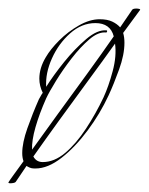

<svg xmlns="http://www.w3.org/2000/svg" viewBox="-39 -381 348 449"><path d="M-19 45Q-16 40 -6.5 27Q3 14 16 -4Q13 -12 13 -23Q13 -47 25 -81Q37 -115 52 -149Q54 -152 56 -156Q58 -160 61 -164Q53 -180 53 -197Q53 -222 68 -247Q79 -266 99.5 -286.5Q120 -307 145.5 -321.5Q171 -336 194 -336Q212 -336 223.5 -330.5Q235 -325 242 -317L270 -358Q272 -361 280 -361Q284 -361 287 -360Q290 -359 288 -357L249 -304Q252 -294 252 -281Q252 -253 239.5 -218.5Q227 -184 215 -158Q195 -115 166 -76Q137 -37 105 -12Q73 13 44 13H41Q35 13 30.5 11Q26 9 23 7L-2 44Q-4 47 -12.5 47.5Q-21 48 -19 45ZM36 -31Q63 -69 97 -115.5Q131 -162 165.5 -209.5Q200 -257 227 -296Q219 -327 184 -327Q152 -327 125 -303Q98 -279 82.5 -244.5Q67 -210 69 -178Q86 -205 111 -236Q136 -267 162.5 -289.5Q189 -312 210 -310Q212 -310 211.5 -307.5Q211 -305 209 -305Q191 -307 170 -289Q149 -271 128.5 -244.5Q108 -218 92 -192Q76 -166 69 -151Q53 -115 44 -83.5Q35 -52 36 -31ZM61 -2Q88 -2 113.5 -23.5Q139 -45 162 -80Q185 -115 203 -153Q215 -179 224.5 -214.5Q234 -250 230 -279Q203 -241 168 -193.5Q133 -146 99 -99Q65 -52 39 -15Q46 -2 61 -2Z"/></svg>

Font: Explora
Style: Regular
Weight: 400
Designer: Robert E. Leuschke
Foundry: Robert E. Leuschke
Version: Version 1.010